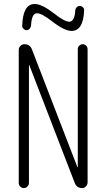

<svg xmlns="http://www.w3.org/2000/svg" viewBox="-20 -955 540 975"><path d="M362.3 -903.3Q363.3 -912.1 369.6 -918.5Q376 -924.8 384.8 -924.8Q393.6 -924.8 400.9 -918Q408.2 -911.1 407.2 -902.3Q403.3 -798.8 343.8 -797.9Q306.6 -797.9 243.2 -847.7Q191.4 -887.7 168 -887.7Q140.6 -887.7 137.7 -825.2Q136.7 -816.4 130.4 -809.1Q124 -801.8 115.2 -801.8Q106.4 -801.8 99.1 -809.1Q91.8 -816.4 92.8 -825.2Q96.7 -935.5 156.2 -934.6Q193.4 -934.6 255.9 -885.7Q307.6 -844.7 332 -844.7Q359.4 -845.7 362.3 -903.3ZM75.2 -26.4V-701.2Q75.2 -712.9 83.5 -721.7Q91.8 -730.5 103.5 -730.5Q132.8 -730.5 142.6 -703.1L373 -106.4Q373 -105.5 374 -105.5Q375 -105.5 375 -106.4V-705.1Q375 -715.8 382.3 -723.1Q389.6 -730.5 399.9 -730.5Q410.2 -730.5 417.5 -723.1Q424.8 -715.8 424.8 -705.1V-28.3Q424.8 -17.6 416.5 -8.8Q408.2 0 397.5 0Q369.1 0 359.4 -26.4L128.9 -624Q128.9 -625 127.9 -625Q127 -625 127 -624V-26.4Q127 -16.6 119.6 -8.3Q112.3 0 101.1 0Q89.8 0 82.5 -7.8Q75.2 -15.6 75.2 -26.4Z"/></svg>

Font: Rounded Mgen+ 1m light
Style: Regular
Weight: 200
Designer: [Source Han Sans]
Ryoko NISHIZUKA  (kana & ideographs); Paul D. Hunt (Latin, Greek & Cyrillic); Wenlong ZHANG  (bopomofo
Version: Version 1.059.20150602